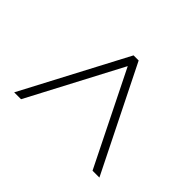

<svg xmlns="http://www.w3.org/2000/svg" viewBox="-102 -882 771 771"><g transform="rotate(45 283.0 -497.0)"><path d="M41 -275 275 -719H304L525 -275H486L289 -672L80 -275Z"/></g></svg>

Font: Noto Sans Hebrew Thin ExtraLight
Style: Regular
Weight: 250
Version: Version 3.001